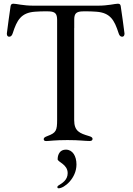

<svg xmlns="http://www.w3.org/2000/svg" viewBox="-20 -758 718 1039"><path d="M29.8 -559.3C39.1 -559.3 45.1 -566.1 49 -578.5C71.7 -649.1 93.8 -688.9 168.7 -694.6C191.1 -696.4 209.2 -696.7 227.6 -696.7C234 -696.7 240.4 -696.7 246.8 -696.4C278.8 -694.6 288.7 -683.6 289.1 -651.6V-110.4C289.1 -51.8 284.1 -39.4 237.2 -22C220.9 -16 216.6 -11.7 216.6 -5C216.6 1.8 220.9 5.3 229.8 5.3C247.9 5.3 274.5 0 345.5 0C413 0 437.5 5 464.5 5C476.6 5 480.8 0.4 480.8 -6.4C480.8 -12.4 476.9 -17.4 461.6 -21.7C411.2 -36.6 381.4 -47.9 381.4 -108.3V-606.2H381.7V-651.6C381.7 -683.6 391.7 -694.6 423.7 -696.4C430 -696.7 436.4 -696.7 442.8 -696.7C461.3 -696.7 479.4 -696.4 501.8 -694.6C577.1 -688.9 599.1 -649.1 621.8 -578.5C625.7 -566.1 631.4 -559.3 641 -559.3C648.4 -559.3 653.8 -564.6 653.8 -576.3C653.8 -582 634.9 -716.6 633.2 -725.1C631.7 -734 627.5 -737.9 617.9 -737.9C601.6 -737.9 566.4 -727.3 509.2 -727.3H161.6C104.4 -727.3 68.9 -737.9 52.9 -737.9C43 -737.9 39.1 -734 37.3 -725.1C35.9 -716.6 17 -582 17 -576.3C17 -564.6 22 -559.3 29.8 -559.3ZM290.5 254.3C290.5 257.8 291.9 261 296.9 261C327.8 261 393.8 207 393.8 132.1C393.8 86.6 372.9 51.8 337 51.8C293.7 51.8 291.9 95.5 291.9 103.7C291.9 119 346.2 130.7 346.2 179C346.2 217.3 315 234 295.8 246.1C293 248.2 290.5 250.7 290.5 254.3Z"/></svg>

Font: Margiela Serif Text
Style: Regular
Weight: 400
Designer: Andreas Faust, Stefan Endress
Version: Version 1.002;FEAKit 1.0